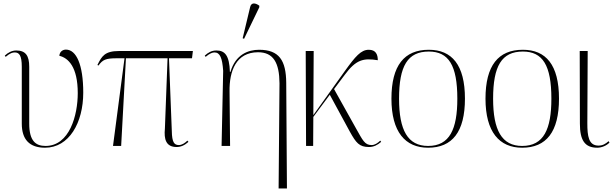

<svg xmlns="http://www.w3.org/2000/svg" viewBox="-20 -824 3472 1084"><path d="M234 10C370 10 450 -131 450 -301C450 -459 411 -544 352 -544C336 -544 317 -534 315 -509C365 -497 419 -447 419 -298C419 -174 373 0 237 0C181 0 145 -29 145 -126V-447C145 -509 125 -539 72 -539C48 -539 26 -528 7 -510L12 -503C36 -524 51 -528 63 -528C88 -528 103 -512 103 -447V-126C103 -37 146 10 234 10Z M618 0H664L691 -495H926L911 -98C905 -38 917 6 977 6C1000 6 1022 -3 1044 -23L1038 -30C1024 -16 1006 -5 990 -5C964 -5 951 -20 950 -84L934 -495H1064L1069 -536H652C571 -536 554 -506 530 -457L536 -454C560 -487 576 -495 641 -495H683Z M1358 -605 1444 -783V-792C1422 -808 1398 -812 1392 -783L1350 -608ZM1553 240H1600L1596 -356C1595 -483 1556 -543 1443 -543C1382 -543 1310 -517 1281 -418H1278C1275 -512 1249 -539 1202 -539C1175 -539 1156 -528 1136 -510L1141 -503C1164 -523 1180 -528 1191 -528C1222 -528 1235 -497 1240 -424L1231 0H1279L1276 -307C1274 -423 1313 -529 1437 -529C1524 -529 1557 -469 1558 -354Z M1708 0H1748L1749 -164L1842 -289L1955 -81C1990 -18 2008 6 2063 6C2090 6 2111 -5 2132 -23L2127 -30C2112 -16 2096 -5 2078 -5C2039 -5 2028 -32 1990 -99L1866 -321L1926 -401C1990 -488 2032 -497 2113 -484C2113 -516 2102 -543 2062 -543C2018 -543 1986 -505 1927 -423L1749 -174L1751 -536H1706Z M2397 10C2533 10 2605 -79 2605 -267C2605 -458 2531 -543 2401 -543C2262 -543 2190 -454 2190 -267C2190 -79 2268 10 2397 10ZM2397 0C2282 0 2233 -89 2233 -267C2233 -451 2281 -533 2401 -533C2513 -533 2562 -455 2562 -267C2562 -95 2519 0 2397 0Z M2928 10C3064 10 3136 -79 3136 -267C3136 -458 3062 -543 2932 -543C2793 -543 2721 -454 2721 -267C2721 -79 2799 10 2928 10ZM2928 0C2813 0 2764 -89 2764 -267C2764 -451 2812 -533 2932 -533C3044 -533 3093 -455 3093 -267C3093 -95 3050 0 2928 0Z M3352 10C3377 10 3405 -2 3421 -19L3416 -27C3399 -12 3383 -2 3359 -2C3303 -2 3296 -56 3296 -128L3298 -536H3253L3254 -126C3254 -33 3281 10 3352 10Z"/></svg>

Font: Noto Serif Display ExtraLight
Style: Regular
Weight: 200
Designer: Monotype Design Team
Foundry: Monotype Imaging Inc.
Version: Version 2.009